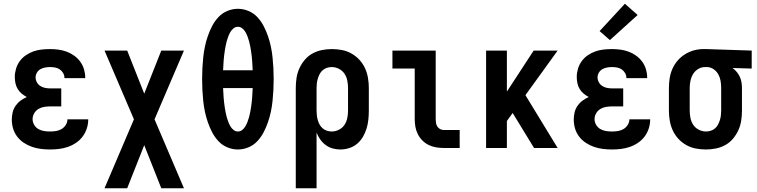

<svg xmlns="http://www.w3.org/2000/svg" viewBox="-20 -790 4040 1025"><path d="M247 8Q223 8 198.5 5Q174 2 151 -6Q128 -14 107.5 -27.5Q87 -41 72 -60.5Q57 -80 50 -103.5Q43 -127 43 -152Q43 -171 47.5 -190Q52 -209 63 -225Q74 -241 89.5 -252.5Q105 -264 123 -272Q108 -280 95.5 -290.5Q83 -301 74.5 -315Q66 -329 62.5 -345.5Q59 -362 59 -379Q59 -401 65.5 -423Q72 -445 85.5 -463.5Q99 -482 118 -495Q137 -508 158 -515.5Q179 -523 202 -525.5Q225 -528 247 -528Q270 -528 292.5 -525Q315 -522 336.5 -514Q358 -506 376.5 -492.5Q395 -479 408.5 -460.5Q422 -442 428.5 -420Q435 -398 435 -376Q435 -375 435 -374.5Q435 -374 435 -373H324Q324 -373 324 -373.5Q324 -374 324 -374Q324 -388 317 -400Q310 -412 299 -419.5Q288 -427 274.5 -429.5Q261 -432 247 -432Q234 -432 220.5 -429.5Q207 -427 195.5 -420.5Q184 -414 177 -402Q170 -390 170 -377Q170 -377 170 -377Q170 -377 170 -377Q170 -363 177 -350.5Q184 -338 196 -330.5Q208 -323 222 -320.5Q236 -318 250 -318H307V-222H250Q233 -222 216.5 -219.5Q200 -217 185.5 -208.5Q171 -200 162.5 -185Q154 -170 154 -154Q154 -138 162.5 -123.5Q171 -109 185 -101Q199 -93 215 -90.5Q231 -88 247 -88Q263 -88 279 -90.5Q295 -93 308.5 -101Q322 -109 331 -123Q340 -137 340 -153H451V-152Q451 -152 451 -152Q451 -152 451 -152Q451 -128 443.5 -104.5Q436 -81 421.5 -61.5Q407 -42 386.5 -28Q366 -14 343 -6Q320 2 296 5Q272 8 247 8Z M538 215 695 -153 538 -520H659L750 -290L841 -520H962L805 -153L962 215H841L750 -15L659 215Z M1250 8Q1221 8 1193.5 -3.5Q1166 -15 1146 -36.5Q1126 -58 1112.5 -84Q1099 -110 1089.5 -137.5Q1080 -165 1074 -193.5Q1068 -222 1065 -251Q1062 -280 1060.5 -309Q1059 -338 1059 -368Q1059 -397 1060.5 -426Q1062 -455 1065 -484Q1068 -513 1074 -541.5Q1080 -570 1089.5 -597.5Q1099 -625 1112.5 -651Q1126 -677 1146 -698.5Q1166 -720 1193.5 -731.5Q1221 -743 1250 -743Q1279 -743 1306.5 -731.5Q1334 -720 1354 -698.5Q1374 -677 1387.5 -651Q1401 -625 1410.5 -597.5Q1420 -570 1426 -541.5Q1432 -513 1435 -484Q1438 -455 1439.5 -426Q1441 -397 1441 -368Q1441 -338 1439.5 -309Q1438 -280 1435 -251Q1432 -222 1426 -193.5Q1420 -165 1410.5 -137.5Q1401 -110 1387.5 -84Q1374 -58 1354 -36.5Q1334 -15 1306.5 -3.5Q1279 8 1250 8ZM1329 -415Q1328 -429 1327.5 -442Q1327 -455 1326 -467.5Q1325 -480 1323.5 -493Q1322 -506 1320 -519Q1318 -532 1315.5 -545Q1313 -558 1309.5 -570.5Q1306 -583 1301.5 -595Q1297 -607 1290.5 -618.5Q1284 -630 1273.5 -638.5Q1263 -647 1250 -647Q1237 -647 1226.5 -638.5Q1216 -630 1209.5 -618.5Q1203 -607 1198.5 -595Q1194 -583 1190.5 -570.5Q1187 -558 1184.5 -545Q1182 -532 1180 -519Q1178 -506 1176.5 -493Q1175 -480 1174 -467.5Q1173 -455 1172.5 -442Q1172 -429 1171 -415ZM1250 -88Q1263 -88 1273.5 -96.5Q1284 -105 1290.5 -116.5Q1297 -128 1301.5 -140Q1306 -152 1309.5 -164.5Q1313 -177 1315.5 -190Q1318 -203 1320 -216Q1322 -229 1323.5 -242Q1325 -255 1326 -267.5Q1327 -280 1327.5 -293Q1328 -306 1329 -320H1171Q1172 -306 1172.5 -293Q1173 -280 1174 -267.5Q1175 -255 1176.5 -242Q1178 -229 1180 -216Q1182 -203 1184.5 -190Q1187 -177 1190.5 -164.5Q1194 -152 1198.5 -140Q1203 -128 1209.5 -116.5Q1216 -105 1226.5 -96.5Q1237 -88 1250 -88Z M1559 215V-320Q1559 -347 1563 -373.5Q1567 -400 1578 -424.5Q1589 -449 1606.5 -470Q1624 -491 1647.5 -504Q1671 -517 1697.5 -522.5Q1724 -528 1751 -528Q1778 -528 1805 -523Q1832 -518 1856 -504.5Q1880 -491 1898.5 -471Q1917 -451 1928.5 -426Q1940 -401 1944.5 -374Q1949 -347 1949 -320V-200Q1949 -176 1946.5 -151.5Q1944 -127 1937 -104Q1930 -81 1917.5 -59.5Q1905 -38 1886.5 -22.5Q1868 -7 1844.5 0.5Q1821 8 1797 8Q1776 8 1756 2.5Q1736 -3 1719 -15.5Q1702 -28 1690 -45Q1678 -62 1670 -82V215ZM1751 -88Q1771 -88 1789.5 -97.5Q1808 -107 1819 -123.5Q1830 -140 1834 -160Q1838 -180 1838 -200V-320Q1838 -340 1834 -360Q1830 -380 1819 -396.5Q1808 -413 1789.5 -422.5Q1771 -432 1751 -432Q1738 -432 1725.5 -428Q1713 -424 1703 -415.5Q1693 -407 1687 -395.5Q1681 -384 1677 -371.5Q1673 -359 1671.5 -346Q1670 -333 1670 -320V-200Q1670 -187 1671.5 -174Q1673 -161 1676.5 -148.5Q1680 -136 1686.5 -124.5Q1693 -113 1703 -104.5Q1713 -96 1725.5 -92Q1738 -88 1751 -88Z M2349 0Q2328 0 2307.5 -3.5Q2287 -7 2268.5 -16Q2250 -25 2235 -40Q2220 -55 2210.5 -74Q2201 -93 2197.5 -113.5Q2194 -134 2194 -155V-424H2075V-520H2306V-155Q2306 -144 2307.5 -134Q2309 -124 2314.5 -115Q2320 -106 2329.5 -101Q2339 -96 2349 -96H2434V0Z M2575 0V-520H2686V-301L2829 -520H2957L2785 -282L2957 0H2831L2718 -185L2717 -187L2686 -144V0Z M3247 8Q3223 8 3198.5 5Q3174 2 3151 -6Q3128 -14 3107.5 -27.5Q3087 -41 3072 -60.5Q3057 -80 3050 -103.5Q3043 -127 3043 -152Q3043 -171 3047.5 -190Q3052 -209 3063 -225Q3074 -241 3089.5 -252.5Q3105 -264 3123 -272Q3108 -280 3095.5 -290.5Q3083 -301 3074.5 -315Q3066 -329 3062.5 -345.5Q3059 -362 3059 -379Q3059 -401 3065.5 -423Q3072 -445 3085.5 -463.5Q3099 -482 3118 -495Q3137 -508 3158 -515.5Q3179 -523 3202 -525.5Q3225 -528 3247 -528Q3270 -528 3292.5 -525Q3315 -522 3336.5 -514Q3358 -506 3376.5 -492.5Q3395 -479 3408.5 -460.5Q3422 -442 3428.5 -420Q3435 -398 3435 -376Q3435 -375 3435 -374.5Q3435 -374 3435 -373H3324Q3324 -373 3324 -373.5Q3324 -374 3324 -374Q3324 -388 3317 -400Q3310 -412 3299 -419.5Q3288 -427 3274.5 -429.5Q3261 -432 3247 -432Q3234 -432 3220.5 -429.5Q3207 -427 3195.5 -420.5Q3184 -414 3177 -402Q3170 -390 3170 -377Q3170 -377 3170 -377Q3170 -377 3170 -377Q3170 -363 3177 -350.5Q3184 -338 3196 -330.5Q3208 -323 3222 -320.5Q3236 -318 3250 -318H3307V-222H3250Q3233 -222 3216.5 -219.5Q3200 -217 3185.5 -208.5Q3171 -200 3162.5 -185Q3154 -170 3154 -154Q3154 -138 3162.5 -123.5Q3171 -109 3185 -101Q3199 -93 3215 -90.5Q3231 -88 3247 -88Q3263 -88 3279 -90.5Q3295 -93 3308.5 -101Q3322 -109 3331 -123Q3340 -137 3340 -153H3451V-152Q3451 -152 3451 -152Q3451 -152 3451 -152Q3451 -128 3443.5 -104.5Q3436 -81 3421.5 -61.5Q3407 -42 3386.5 -28Q3366 -14 3343 -6Q3320 2 3296 5Q3272 8 3247 8ZM3236 -576 3181 -624 3316 -770 3384 -710Z M3749 8Q3722 8 3695 3Q3668 -2 3644 -15.5Q3620 -29 3601.5 -49Q3583 -69 3571.5 -94Q3560 -119 3555.5 -146Q3551 -173 3551 -200V-320Q3551 -346 3555 -372Q3559 -398 3569.5 -422Q3580 -446 3597 -466Q3614 -486 3636.5 -500Q3659 -514 3684 -521Q3709 -528 3735 -528Q3739 -528 3742.5 -528Q3746 -528 3750 -528L3993 -520V-424L3891 -427Q3903 -418 3913 -406Q3923 -394 3929.5 -380Q3936 -366 3938.5 -350.5Q3941 -335 3941 -320V-200Q3941 -173 3937 -146.5Q3933 -120 3922 -95.5Q3911 -71 3893.5 -50Q3876 -29 3852.5 -16Q3829 -3 3802.5 2.5Q3776 8 3749 8ZM3749 -88Q3762 -88 3774.5 -92Q3787 -96 3797 -104.5Q3807 -113 3813 -124.5Q3819 -136 3823 -148.5Q3827 -161 3828.5 -174Q3830 -187 3830 -200V-320Q3830 -339 3827 -357.5Q3824 -376 3815 -392.5Q3806 -409 3790.5 -420Q3775 -431 3756 -432H3750Q3748 -432 3746.5 -432Q3745 -432 3744 -432Q3724 -432 3707 -421.5Q3690 -411 3680 -394.5Q3670 -378 3666 -358.5Q3662 -339 3662 -320V-200Q3662 -180 3666 -160Q3670 -140 3681 -123.5Q3692 -107 3710.5 -97.5Q3729 -88 3749 -88Z"/></svg>

Font: Iosevka SS04
Style: Bold
Weight: 700
Monospace: yes
Designer: Belleve Invis
Foundry: Belleve Invis
Version: Version 19.0.0; ttfautohint (v1.8.4)